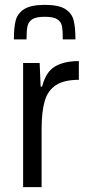

<svg xmlns="http://www.w3.org/2000/svg" viewBox="-20 -769 367 789"><path d="M37 0ZM75 -510H143L147 -413H153Q168 -473 205.5 -495.5Q243 -518 304 -518V-441Q244 -441 210.5 -419.5Q177 -398 164 -354.5Q151 -311 151 -239V0H75ZM164 -749Q221 -749 248 -732Q275 -715 282.5 -686Q290 -657 290 -607H238Q238 -644 234.5 -662Q231 -680 215 -690Q199 -700 164 -700Q129 -700 113 -690Q97 -680 93 -661.5Q89 -643 89 -607H37Q37 -656 44.5 -685Q52 -714 79.5 -731.5Q107 -749 164 -749Z"/></svg>

Font: Assailand
Style: Regular
Weight: 400
Designer: Hector Gatti with collaboration of the Omnibus-Type team
Foundry: Omnibus-Type
Version: Version 0.072;October 19, 2019;FontCreator 12.0.0.2547 64-bi